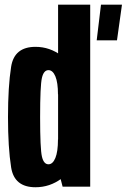

<svg xmlns="http://www.w3.org/2000/svg" viewBox="-20 -805 546 828"><path d="M397 -631H484.5L506 -785H415.5ZM250 0H369V-785H230.5V-75.5ZM133 2.5Q195 2.5 245.5 -35.2Q296 -73 296 -147.5L230 -203.5Q230 -151 218.8 -123.8Q207.5 -96.5 189 -96.5Q168.5 -96.5 160.8 -129.8Q153 -163 153 -300Q153 -436 160.8 -469.2Q168.5 -502.5 189 -502.5Q207.5 -502.5 218.8 -475.8Q230 -449 230 -398L296 -451.5Q296 -526 245.5 -564.5Q195 -603 133 -603Q41.5 -603 28 -517.2Q14.5 -431.5 14.5 -300Q14.5 -169 28 -83.2Q41.5 2.5 133 2.5Z"/></svg>

Font: Anybody ExtraCondensed
Style: Bold
Weight: 700
Width: 2
Version: Version 1.113;gftools[0.9.25]